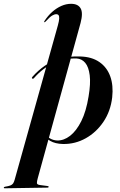

<svg xmlns="http://www.w3.org/2000/svg" viewBox="-131 -749 632 1008"><path d="M242 -729Q278.5 -729 292.2 -705.2Q306 -681.5 292 -628.5L67.5 185.5Q62.5 203 62.8 211.8Q63 220.5 79.5 222.5L117.5 227.5Q121.5 228 123 229Q124.5 230 124.5 232Q124.5 233.5 123 234.8Q121.5 236 118 236L-105.5 239.5Q-108.5 239.5 -109.8 238.8Q-111 238 -111 236Q-111 234.5 -109.8 233.5Q-108.5 232.5 -105.5 231.5Q-86.5 228.5 -76.8 224.8Q-67 221 -62.2 214Q-57.5 207 -54 194.5L172.5 -614.5Q179 -638 179.8 -651Q180.5 -664 176.5 -669.2Q172.5 -674.5 165 -674.5Q154.5 -674.5 142.2 -667Q130 -659.5 109.5 -637Q106.5 -634.5 105.2 -633.2Q104 -632 102 -632.5Q100.5 -633 100.8 -634.8Q101 -636.5 103 -639.5Q120.5 -666.5 143 -686.5Q165.5 -706.5 191 -717.8Q216.5 -729 242 -729ZM46.5 -338Q44.5 -336 42 -335.8Q39.5 -335.5 38 -336.5Q36 -338.5 36.5 -341Q37 -343.5 39 -345.5Q69 -379.5 104.8 -404.2Q140.5 -429 185.8 -441.8Q231 -454.5 290 -452.5Q350.5 -451 390.5 -423.5Q430.5 -396 447.8 -348.2Q465 -300.5 458 -237.5Q449.5 -165 412 -109.5Q374.5 -54 319 -23Q263.5 8 200 7Q158.5 6 132.2 -9.5Q106 -25 91.5 -52.5L100 -56Q112 -34.5 129.5 -23.5Q147 -12.5 169 -11.5Q204 -10.5 237 -36Q270 -61.5 295.8 -113Q321.5 -164.5 334 -242.5Q345.5 -310.5 340 -354Q334.5 -397.5 316.5 -419Q298.5 -440.5 271.5 -442Q209 -444 151.5 -418.2Q94 -392.5 46.5 -338Z"/></svg>

Font: Fraunces 120pt SemiBold
Style: Italic
Weight: 600
Italic angle: -16°
Version: Version 1.000;[b76b70a41]